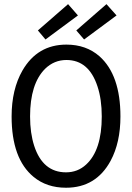

<svg xmlns="http://www.w3.org/2000/svg" viewBox="-20 -882 628 913"><path d="M552.7 -328.1Q552.7 -525.4 453.1 -614.3Q389.6 -669.9 295.9 -669.9Q158.2 -669.9 86.9 -546.9Q35.2 -457 35.2 -328.1Q35.2 -127 139.6 -41Q202.1 10.7 293.9 10.7Q436.5 10.7 505.9 -117.2Q552.7 -204.1 552.7 -328.1ZM123 -328.1Q123 -483.4 194.3 -554.7Q237.3 -596.7 295.9 -596.7Q402.3 -596.7 443.4 -471.7Q463.9 -410.2 463.9 -328.1Q463.9 -168 389.6 -99.6Q349.6 -62.5 293.9 -62.5Q183.6 -62.5 142.6 -188.5Q123 -249 123 -328.1ZM350.6 -808.6 303.7 -862.3 160.2 -737.3 196.3 -694.3ZM534.2 -808.6 486.3 -862.3 342.8 -737.3 379.9 -694.3Z"/></svg>

Font: Yaldevi Colombo Medium
Style: Regular
Weight: 500
Designer: Sol Matas, Denzil Rajitha, Kosala Senevirathne and Pathum Egodawatta
Foundry: Mooniak
Version: Version 1.020 ; ttfautohint (v1.6)